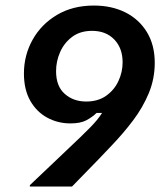

<svg xmlns="http://www.w3.org/2000/svg" viewBox="-20 -682 607 702"><path d="M89.2 0V-5Q141.7 -55 187.1 -97.9Q232.5 -140.8 274.2 -180.8Q295.8 -201.7 310 -216.2Q324.2 -230.8 334.2 -242.9Q344.2 -255 353.3 -269.2H333.3Q316.7 -253.3 295.4 -242.1Q274.2 -230.8 237.5 -230.8Q191.7 -230.8 152.9 -251.7Q114.2 -272.5 90.8 -313.3Q67.5 -354.2 67.5 -413.3Q67.5 -480 99.2 -536.7Q130.8 -593.3 188.3 -627.5Q245.8 -661.7 323.3 -661.7Q388.3 -661.7 438.3 -636.7Q488.3 -611.7 517.1 -564.6Q545.8 -517.5 545.8 -452.5Q545.8 -394.2 524.2 -341.7Q502.5 -289.2 466.2 -241.2Q430 -193.3 386.7 -148.3Q364.2 -124.2 339.6 -98.8Q315 -73.3 290.4 -48.3Q265.8 -23.3 243.3 0ZM295 -310.8Q338.3 -310.8 367.9 -331.7Q397.5 -352.5 412.9 -385.4Q428.3 -418.3 428.3 -454.2Q428.3 -505.8 397.9 -537.5Q367.5 -569.2 316.7 -569.2Q273.3 -569.2 244.2 -547.5Q215 -525.8 200 -492.1Q185 -458.3 185 -421.7Q185 -366.7 216.7 -338.8Q248.3 -310.8 295 -310.8Z"/></svg>

Font: Familjen Grotesk SemiBold
Style: Italic
Weight: 600
Italic angle: -9.46201°
Designer: Anders Wikstroem, Jonas Baeckman, Matilda Gysing, Kristian Moeller
Foundry: Familjen STHLM AB
Version: Version 2.002